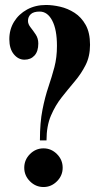

<svg xmlns="http://www.w3.org/2000/svg" viewBox="-20 -731 397 772"><path d="M140.5 -166.5Q140.5 -238.5 150.8 -290Q161 -341.5 174.8 -382Q188.5 -422.5 198.8 -461.2Q209 -500 209 -546.5Q209 -612 190 -648.2Q171 -684.5 139.5 -684.5Q115 -684.5 103.8 -674Q92.5 -663.5 92.5 -647Q92.5 -634 103 -620.8Q113.5 -607.5 123.8 -592Q134 -576.5 134 -556Q134 -524.5 118.8 -507.8Q103.5 -491 78.5 -491Q53.5 -491 35.5 -513Q17.5 -535 17.5 -573.5Q17.5 -612.5 36.5 -643.5Q55.5 -674.5 89 -692.8Q122.5 -711 165 -711Q191.5 -711 222 -704Q252.5 -697 279.8 -679.5Q307 -662 324.5 -630.8Q342 -599.5 342 -551Q342 -504.5 324.2 -469.5Q306.5 -434.5 280.5 -403.8Q254.5 -373 228.5 -340.2Q202.5 -307.5 184.8 -266Q167 -224.5 167 -166.5ZM155 21Q123.5 21 100.5 -2Q77.5 -25 77.5 -56.5Q77.5 -88.5 100.5 -111.5Q123.5 -134.5 155 -134.5Q186 -134.5 209 -111.5Q232 -88.5 232 -56.5Q232 -25 209 -2Q186 21 155 21Z"/></svg>

Font: Imbue 50pt Black
Style: Regular
Weight: 900
Designer: Tyler Finck
Foundry: Etcetera Type Company
Version: Version 1.102; ttfautohint (v1.8.3)